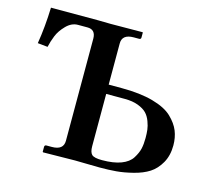

<svg xmlns="http://www.w3.org/2000/svg" viewBox="-95 -760 970 876"><g transform="rotate(15 390.0 -322.5)"><path d="M387.2 -331.1V-84Q387.2 -56.2 398.2 -45.2Q409.2 -34.2 446.8 -34.2Q501 -34.2 536.4 -47.6Q571.8 -61 587.4 -85.9Q603 -110.8 607.9 -132.3Q612.8 -153.8 612.8 -183.1Q612.8 -205.1 610.8 -221.9Q608.9 -238.8 600.8 -260.5Q592.8 -282.2 578.9 -296.6Q564.9 -311 538.6 -321Q512.2 -331.1 475.1 -331.1ZM324.2 -645 474.1 -646 476.1 -645V-621.1Q476.1 -613.3 467.8 -612.8H441.9Q386.7 -612.8 387.2 -568.8V-375H448.2Q536.1 -375 597.2 -357.9Q658.2 -340.8 688.7 -311.5Q719.2 -282.2 731.7 -251.2Q744.1 -220.2 744.1 -183.1Q744.1 -135.3 724.1 -100.1Q704.1 -64.9 674.6 -45.9Q645 -26.9 601.6 -15.9Q558.1 -4.9 522.9 -2Q487.8 1 444.8 1Q425.8 1 383.8 0Q341.8 -1 328.1 -1L178.2 1L175.8 -1V-23.9Q175.8 -32.7 184.1 -33.2H210Q265.1 -33.2 265.1 -77.1V-559.1Q265.1 -602.1 226.1 -602.1H181.2Q151.4 -602.1 126.2 -576.4Q101.1 -550.8 90.1 -523.4Q79.1 -496.1 73.2 -469.2L25.9 -474.1Q39.1 -555.2 42 -646H265.1Z"/></g></svg>

Font: Linux Libertine
Style: Semibold
Weight: 600
Designer: Philipp H. Poll
Foundry: Philipp H. Poll
Version: Version 5.1.2 ; ttfautohint (v0.9)